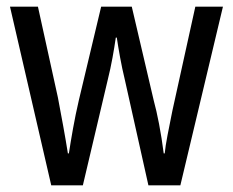

<svg xmlns="http://www.w3.org/2000/svg" viewBox="-20 -557 699 577"><path d="M355 -318Q347 -351 341 -384Q335 -417 331 -444H328Q324 -416 318 -383Q312 -350 304 -318L229 0H134L10 -537H94L154 -264Q162 -222 170 -178Q178 -134 184 -96H187Q192 -129 199.5 -171Q207 -213 217 -256L284 -537H376L442 -255Q450 -226 458 -184.5Q466 -143 472 -96H475Q477 -117 483.5 -151Q490 -185 498 -224L567 -537H650L522 0H426Z"/></svg>

Font: Noto Sans Thai Cond
Style: Regular
Weight: 400
Width: 3
Designer: Monotype Design Team
Foundry: Monotype Imaging Inc.
Version: Version 2.002; ttfautohint (v1.8.4.7-5d5b)